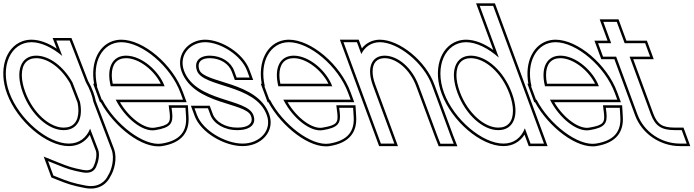

<svg xmlns="http://www.w3.org/2000/svg" viewBox="-143 -834 4126 1142"><path d="M-87 -282C-145.6 -441 -78.5 -582 43.5 -583C101.5 -583 167.6 -551.3 227.3 -501.3L207.9 -552L192 -593H271.7L287.1 -554L367 -346.4C379.2 -325.5 389.5 -303.9 397.4 -282C404.1 -263.8 409.1 -245.8 412.5 -228.2L521 57C539.8 108 520.6 178 500.1 209C485.9 241 445.6 286 362.8 269C293.4 256 260.5 245 199.4 220L174.4 210L142.7 124L197.6 146C256.6 170 282.9 179 345.9 191C398.9 201 420.1 180 430.9 154L430.5 153C443 127 451 84 441 57L393 -68.6C371.3 -14.1 327.3 20.5 265.9 20C142.6 20 -28 -122 -87 -282ZM-7 -282C40.9 -152 144.9 -59 236.4 -60C315.5 -60 353.4 -126.4 332.8 -227.5L288 -343.7C234.4 -439.1 151.1 -502.2 73 -503C-19.6 -503 -54.6 -411 -7 -282ZM-101.1 -276.8C-40.4 -112.3 133.2 35 265.8 35C320.8 35.4 364 9.5 391 -31.9L427 62.3C434.5 82.8 428.2 123.3 417 146.5L414.2 152.2L414.7 153.4C405.6 171.3 392.2 184.5 348.7 176.3C286.2 164.4 262.2 156.1 203.2 132.1L117 97.5L162.7 221.4L193.7 233.9C254.9 258.9 290.2 270.7 359.9 283.7C449.7 302.2 497 251.9 513.3 216.2C536.1 180.7 556.1 108.8 535.1 51.7L427 -232.4C423.1 -251.7 418.3 -268.6 411.5 -287.1C403.3 -309.6 392.8 -331.7 380.6 -352.9L301 -559.4L281.9 -608H170L193.9 -546.6L194.8 -544.5C145.1 -577.5 92.8 -598 43.4 -598C24.3 -597.8 6.5 -594.6 -10.1 -588.6C-111.3 -551.6 -152.9 -417.4 -101.1 -276.8ZM7.1 -287.2C-6.8 -324.7 -13.2 -358.6 -13.2 -387C-13.3 -452.4 17.7 -488 72.9 -488C142.9 -487.3 222.1 -429.4 274.4 -337.3L318.4 -223.3C322 -204.7 323.4 -190.9 323.4 -176.3C323.4 -110.4 292.1 -75 236.3 -75C154.5 -74.1 53.8 -160.4 7.1 -287.2Z M515.5 -321H836.1C802.9 -411 701.3 -502 607.5 -503C524.7 -503 488.6 -429.5 515.5 -321ZM465.3 -241H462.1L447.4 -281L432.6 -321H435.2C401 -464.5 466.2 -582.1 578 -583C701.2 -583 871.8 -441 930.8 -281L945.6 -241H905.6H545.3C600.9 -130.8 706.8 -46.6 780.2 -60H781C871.6 -75 887.8 -100 880.9 -165L877.4 -193H960.3L963.5 -141C969.6 -54 929.7 2 819.1 20C712.4 37.4 541.4 -94.1 465.3 -241ZM527.5 -336C523.6 -354.5 521.8 -371.5 521.8 -387C521.7 -452.7 552.3 -488 607.4 -488C685.7 -487.2 775.1 -414.1 813.4 -336ZM456.2 -226C535.9 -79.5 705.3 53.8 821.5 34.8C937.8 15.9 985 -47.8 978.4 -142L974.4 -208H860.3L866 -163.3C872.2 -105.4 865.7 -89.3 778 -74.8C719.8 -64.1 627.2 -129.5 570.5 -226H967.1L944.9 -286.2C884.3 -450.7 710.7 -598 577.9 -598C568.1 -597.9 558.7 -597 549.5 -595.4C446.4 -576.6 393.3 -464.3 416.7 -336H411.1L451.7 -226Z M1326.7 -413 1341.4 -373H1264.4L1249.7 -413C1230.5 -465 1175.2 -502 1106 -503C1038 -503 1010.7 -464 1028.7 -413C1065.6 -313 1376.8 -334 1443.7 -150C1478 -57 1399.5 21 1298.9 20C1199.4 20 1063 -57 1028.7 -150L1013.9 -190H1093.9L1108.7 -150C1127.5 -99 1191.5 -59 1269.4 -60C1348.4 -60 1383.9 -98 1363.7 -150C1326.8 -250 1021.3 -227 951.7 -413C917.8 -505 986.8 -582 1076.5 -583C1168.3 -583 1292.8 -505 1326.7 -413ZM1340.8 -418.2C1304.2 -517.4 1175 -598 1076.4 -598C1056.8 -597.8 1038.3 -594.3 1021.1 -588C951.6 -562.5 907.4 -489.9 937.6 -407.7C1011.7 -209.8 1319.9 -225.5 1349.7 -144.7C1352.9 -136.4 1354.2 -129.4 1354.2 -123C1354.4 -98 1331.7 -75 1269.3 -75C1195.9 -74.1 1138.7 -112 1122.8 -155.2L1104.4 -205H992.4L1014.6 -144.8C1051.9 -43.7 1193.8 35 1298.8 35C1323.1 35.2 1346.6 31.1 1367.7 23.4C1440.2 -3 1487.6 -74.2 1457.8 -155.1C1386.6 -351.1 1072.4 -337.9 1042.8 -418.1C1039.8 -426.7 1038.3 -435 1038.3 -442C1038.3 -467.5 1056.1 -488 1105.9 -488C1169.9 -487.1 1219 -453 1235.6 -407.8L1254 -358H1363Z M1512.5 -321H1833.1C1799.9 -411 1698.3 -502 1604.5 -503C1521.7 -503 1485.6 -429.5 1512.5 -321ZM1462.3 -241H1459.1L1444.4 -281L1429.6 -321H1432.2C1398 -464.5 1463.2 -582.1 1575 -583C1698.2 -583 1868.8 -441 1927.8 -281L1942.6 -241H1902.6H1542.3C1597.9 -130.8 1703.8 -46.6 1777.2 -60H1778C1868.6 -75 1884.8 -100 1877.9 -165L1874.4 -193H1957.3L1960.5 -141C1966.6 -54 1926.7 2 1816.1 20C1709.4 37.4 1538.4 -94.1 1462.3 -241ZM1524.5 -336C1520.6 -354.5 1518.8 -371.5 1518.8 -387C1518.7 -452.7 1549.3 -488 1604.4 -488C1682.7 -487.2 1772.1 -414.1 1810.4 -336ZM1453.2 -226C1532.9 -79.5 1702.3 53.8 1818.5 34.8C1934.8 15.9 1982 -47.8 1975.4 -142L1971.4 -208H1857.3L1863 -163.3C1869.2 -105.4 1862.7 -89.3 1775 -74.8C1716.8 -64.1 1624.2 -129.5 1567.5 -226H1964.1L1941.9 -286.2C1881.3 -450.7 1707.7 -598 1574.9 -598C1565.1 -597.9 1555.7 -597 1546.5 -595.4C1443.4 -576.6 1390.3 -464.3 1413.7 -336H1408.1L1448.7 -226Z M2006 -512.6C2027.1 -555.4 2065.5 -582.5 2116 -583C2224 -583 2377.8 -461 2426.6 -326L2539.5 -20L2555.6 21H2476.6L2460.8 -19L2346.8 -326C2308.4 -430 2224.9 -502 2145.5 -503C2066.5 -503 2036.4 -430 2074.8 -326L2089.5 -286L2187.6 -20L2202.4 20H2122.4L2107.6 -20L2009.5 -286L1994.8 -326L1914.8 -543L1900 -583H1980L1994.8 -543ZM2009.5 -546.4C2009.2 -547.3 2009.2 -547.3 2008.8 -548.2L1990.5 -598H1878.5L2111.9 35H2223.9L2088.9 -331.2C2078.2 -360 2073.3 -385.9 2073.2 -407.6C2073 -460 2098.2 -488 2145.4 -488C2215.8 -487.1 2295.7 -421.1 2332.7 -320.8L2446.8 -13.6L2466.4 36H2577.6L2553.5 -25.3L2440.7 -331.1C2390.1 -471.2 2233.1 -598 2115.9 -598C2070.9 -597.6 2033.7 -577.3 2009.5 -546.4Z M2498 -282C2439.4 -441 2506.5 -582 2628.5 -583C2690.2 -583 2761.1 -547.1 2823.8 -491.5L2725.1 -759L2710.3 -799H2790.3L2805.1 -759L2979.6 -285.7L2981 -282L3077.6 -20L3092.4 20H3012.4L2997.6 -20L2978.9 -70.9C2957.5 -15.1 2913.2 20.5 2850.9 20C2727.6 20 2557 -122 2498 -282ZM2578 -282C2625.9 -152 2729.9 -59 2821.4 -60C2912.9 -60 2949.3 -148.8 2902.8 -277.3L2901 -282C2853.4 -411 2751.9 -502 2658 -503C2565.4 -503 2530.4 -411 2578 -282ZM2483.9 -276.8C2544.6 -112.3 2718.2 35 2850.8 35C2906.4 35.4 2950 8.8 2976.8 -33.2L3001.9 35H3113.9L2800.8 -814H2688.8L2791.1 -536.7C2737.5 -574.7 2681.6 -598 2628.4 -598C2609.3 -597.8 2591.5 -594.6 2574.9 -588.6C2473.7 -551.6 2432.1 -417.4 2483.9 -276.8ZM2592.1 -287.2C2578.2 -324.7 2571.8 -358.6 2571.8 -387C2571.7 -452.4 2602.7 -488 2657.9 -488C2742.3 -487.1 2840.6 -402.4 2886.9 -276.8L2888.6 -272.2C2901.8 -235.8 2907.9 -203.2 2908 -175.7C2908.2 -110.2 2877 -75 2821.3 -75C2739.5 -74.1 2638.8 -160.4 2592.1 -287.2Z M3098.5 -321H3419.1C3385.9 -411 3284.3 -502 3190.5 -503C3107.7 -503 3071.6 -429.5 3098.5 -321ZM3048.3 -241H3045.1L3030.4 -281L3015.6 -321H3018.2C2984 -464.5 3049.2 -582.1 3161 -583C3284.2 -583 3454.8 -441 3513.8 -281L3528.6 -241H3488.6H3128.3C3183.9 -130.8 3289.8 -46.6 3363.2 -60H3364C3454.6 -75 3470.8 -100 3463.9 -165L3460.4 -193H3543.3L3546.5 -141C3552.6 -54 3512.7 2 3402.1 20C3295.4 37.4 3124.4 -94.1 3048.3 -241ZM3110.5 -336C3106.6 -354.5 3104.8 -371.5 3104.8 -387C3104.7 -452.7 3135.3 -488 3190.4 -488C3268.7 -487.2 3358.1 -414.1 3396.4 -336ZM3039.2 -226C3118.9 -79.5 3288.3 53.8 3404.5 34.8C3520.8 15.9 3568 -47.8 3561.4 -142L3557.4 -208H3443.3L3449 -163.3C3455.2 -105.4 3448.7 -89.3 3361 -74.8C3302.8 -64.1 3210.2 -129.5 3153.5 -226H3550.1L3527.9 -286.2C3467.3 -450.7 3293.7 -598 3160.9 -598C3151.1 -597.9 3141.7 -597 3132.5 -595.4C3029.4 -576.6 2976.3 -464.3 2999.7 -336H2994.1L3034.7 -226Z M3601.8 -497 3729 -152C3755.1 -84 3791.9 -60 3871.9 -60H3911.9L3941.4 20H3901.4C3791.4 20 3688.3 -48 3649 -152L3521.8 -497H3483.8H3443.8L3414.3 -577H3454.3H3492.3L3460.2 -664L3445.4 -704H3525.4L3540.2 -664L3572.3 -577H3654.3H3694.3L3723.8 -497H3683.8ZM3623.3 -482H3745.3L3704.7 -592H3582.7L3535.9 -719H3423.9L3470.7 -592H3392.7L3433.3 -482H3511.3L3634.9 -146.8C3676.7 -36.5 3785.4 35 3901.4 35H3962.9L3922.4 -75H3871.9C3796.1 -75 3767.1 -94.5 3743 -157.3Z"/></svg>

Font: Nordica Plus
Style: NordicaClassicLightConOpOblOl
Weight: 300
Version: Version 1.01